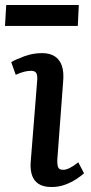

<svg xmlns="http://www.w3.org/2000/svg" viewBox="-33 -736 363 770"><path d="M116 -411Q118 -434 112.5 -443Q107 -452 92 -452Q79 -452 64.5 -448.5Q50 -445 30 -436L12 -487Q31 -498 65 -510.5Q99 -523 136 -523Q166 -523 186 -510.5Q206 -498 215 -472.5Q224 -447 220 -406L197 -98Q196 -76 200 -65.5Q204 -55 220 -55Q232 -55 247 -62.5Q262 -70 281 -85L304 -41Q293 -31 273.5 -18Q254 -5 228.5 4.5Q203 14 174 14Q140 14 121 1Q102 -12 95 -34.5Q88 -57 90 -85ZM-8 -716H283L279 -632H-13Z"/></svg>

Font: Literata Medium
Style: Italic
Weight: 500
Italic angle: -2°
Designer: Latin by Veronika Burian and Jose Scaglione. Greek by Irene Vlachou. Cyrillic by Vera Evstafieva
Foundry: TypeTogether
Version: Version 3.103;gftools[0.9.29]